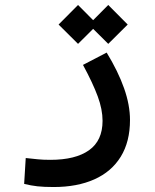

<svg xmlns="http://www.w3.org/2000/svg" viewBox="-20 -523 626 776"><path d="M196.8 232.9Q157.7 232.9 131.3 230Q105 227.1 77.6 220.2L84 115.7Q111.8 118.7 132.6 120.8Q153.3 123 183.6 123Q285.2 123 339.8 84.2Q394.5 45.4 394.5 -34.7Q394.5 -80.6 375 -133.5Q355.5 -186.5 315.4 -260.7L411.1 -310.5Q457.5 -234.4 481.4 -166.5Q505.4 -98.6 505.4 -38.1Q505.4 49.8 468 110.4Q430.7 170.9 361.3 201.9Q292 232.9 196.8 232.9ZM417.5 -345.7 338.9 -423.8 417.5 -502.9 496.1 -423.8ZM295.4 -345.7 216.8 -423.8 295.4 -502.9 374 -423.8Z"/></svg>

Font: Cascadia Code Medium
Style: Regular
Weight: 500
Monospace: yes
Designer: Aaron Bell
Foundry: Saja Typeworks
Version: Version 2407.024